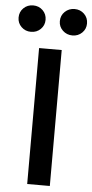

<svg xmlns="http://www.w3.org/2000/svg" viewBox="-89 -971 483 1006"><g transform="rotate(5 153.0 -467.5)"><path d="M213 0H94V-715H213ZM262 -796Q232 -796 211 -816Q190 -836 190 -865Q190 -895 211 -915Q232 -935 262 -935Q292 -935 312.5 -915Q333 -895 333 -865Q333 -836 312.5 -816Q292 -796 262 -796ZM44 -796Q14 -796 -6.5 -816Q-27 -836 -27 -865Q-27 -895 -6.5 -915Q14 -935 44 -935Q74 -935 94.5 -915Q115 -895 115 -865Q115 -836 94.5 -816Q74 -796 44 -796Z"/></g></svg>

Font: Wix Madefor Text SemiBold
Style: Regular
Weight: 600
Designer: Dalton Maag Ltd
Foundry: Dalton Maag Ltd
Version: Version 3.100